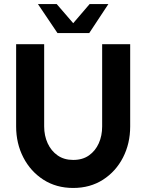

<svg xmlns="http://www.w3.org/2000/svg" viewBox="-20 -919 726 952"><path d="M343 13Q259 13 195.2 -28Q131.5 -69 95.8 -138.2Q60 -207.5 60 -292V-700H199V-292Q199 -246.5 216.2 -208.8Q233.5 -171 265.5 -148.5Q297.5 -126 343 -126Q389.5 -126 421.2 -148.5Q453 -171 469.8 -208.5Q486.5 -246 486.5 -292V-700H625.5V-292Q625.5 -207.5 590 -138.2Q554.5 -69 490.8 -28Q427 13 343 13ZM265 -755 168 -899H261L343 -804L424.5 -899H517.5L422.5 -755Z"/></svg>

Font: Urbanist ExtraBold
Style: Regular
Weight: 800
Designer: Corey Hu
Foundry: Corey Hu
Version: Version 1.330; ttfautohint (v1.8.4.7-5d5b)